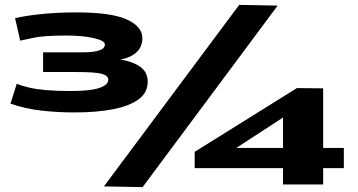

<svg xmlns="http://www.w3.org/2000/svg" viewBox="-20 -759 1473 789"><path d="M23 -333 49 -415Q73 -405 102 -398.5Q131 -392 171.5 -388.5Q212 -385 273 -385Q351 -385 388 -397.5Q425 -410 425 -431Q425 -448 399 -455.5Q373 -463 295 -463H157V-544H321Q411 -544 411 -576Q411 -592 365 -602.5Q319 -613 253 -613Q159 -613 116.5 -603.5Q74 -594 63 -592L42 -684Q76 -693 143 -700.5Q210 -708 296 -708Q437 -708 501 -679Q565 -650 565 -602Q565 -565 539 -542.5Q513 -520 474 -515Q532 -504 559.5 -482Q587 -460 587 -423Q587 -378 549 -350.5Q511 -323 444 -310Q377 -297 287 -297Q216 -297 150 -304.5Q84 -312 23 -333ZM566 10 407 7 963 -739 1121 -736ZM780 -68V-135L1200 -397L1308 -396V-151H1393V-68H1308V-1H1143V-68ZM951 -151H1143V-276Z"/></svg>

Font: Georama ExtraExtended
Style: Bold
Weight: 700
Width: 8
Designer: Jean-Baptiste Levee
Foundry: Production Type
Version: Version 1.000